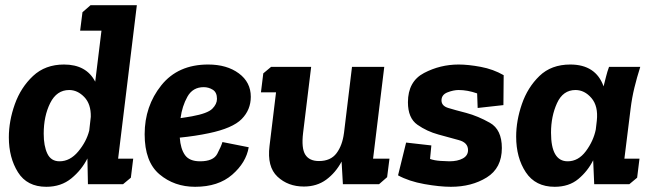

<svg xmlns="http://www.w3.org/2000/svg" viewBox="-20 -708 2511 738"><path d="M297 -661 328 -688H506L434 -98H492L483 -25L453 0H318L316 -99Q294 -55 254.5 -22.5Q215 10 158 10Q84 10 49 -46Q14 -102 14 -180Q14 -243 37 -307.5Q60 -372 107 -416Q154 -460 226 -460Q312 -460 346 -394L370 -590H288ZM246 -362Q198 -362 173 -312Q148 -262 148 -194Q148 -147 162 -117.5Q176 -88 209 -88Q249 -88 280.5 -125.5Q312 -163 323 -206L329 -259Q330 -308 304 -335Q278 -362 246 -362Z M749 -88Q800 -88 815 -116.5Q830 -145 835 -162L936 -142Q926 -83 872.5 -36.5Q819 10 730 10Q650 10 593 -38Q536 -86 536 -192Q536 -300 600 -380Q664 -460 780 -460Q852 -460 898 -426Q944 -392 944 -336Q944 -286 909 -250.5Q874 -215 783 -196Q731 -185 671 -179Q674 -136 691 -112Q708 -88 749 -88ZM718 -261Q778 -272 796 -290Q814 -308 814 -328Q814 -353 798 -363Q782 -373 763 -373Q721 -373 700.5 -336.5Q680 -300 674 -254Q686 -256 697 -257.5Q708 -259 718 -261Z M1477 -98 1468 -27 1437 0H1298L1293 -87Q1270 -44 1234 -17.5Q1198 9 1148 9Q1087 9 1046.5 -29Q1006 -67 1016 -147L1041 -353H983L992 -426L1022 -451H1176L1145 -197Q1138 -138 1153.5 -113.5Q1169 -89 1206 -89Q1251 -89 1273.5 -119Q1296 -149 1302 -196V-195L1333 -451H1457L1414 -98Z M1707 -88Q1739 -88 1759 -99Q1779 -110 1779 -131Q1779 -160 1743.5 -169.5Q1708 -179 1665 -191Q1621 -203 1584.5 -228.5Q1548 -254 1548 -315Q1548 -395 1610 -427.5Q1672 -460 1743 -460Q1780 -460 1828 -451Q1876 -442 1916 -419L1915 -304L1816 -293L1814 -349Q1777 -362 1743 -362Q1723 -362 1700 -353Q1677 -344 1677 -322Q1677 -301 1703 -293Q1729 -285 1772 -274Q1817 -262 1863 -236Q1909 -210 1909 -139Q1909 -62 1851 -26Q1793 10 1713 10Q1670 10 1611 -0.5Q1552 -11 1510 -34L1541 -160L1638 -149L1633 -97Q1650 -91 1673.5 -89.5Q1697 -88 1707 -88Z M2441 -451Q2428 -410 2418.5 -371Q2409 -332 2404 -291L2380 -98H2438L2429 -25L2399 0H2264L2260 -92Q2239 -50 2203 -20Q2167 10 2112 10Q2038 10 2001 -46Q1964 -102 1964 -183Q1964 -244 1986 -308Q2008 -372 2053.5 -416Q2099 -460 2172 -460Q2270 -460 2300 -376Q2305 -395 2309.5 -413.5Q2314 -432 2321 -451ZM2192 -362Q2144 -362 2121 -311.5Q2098 -261 2098 -198Q2098 -88 2162 -88Q2203 -88 2232 -127Q2261 -166 2270 -210L2274 -244Q2280 -300 2253.5 -331Q2227 -362 2192 -362Z"/></svg>

Font: Zilla Slab
Style: Bold Italic
Weight: 700
Italic angle: -6°
Designer: Typotheque.com
Foundry: Typotheque type foundry
Version: Version 1.1; 2017; ttfautohint (v1.6)